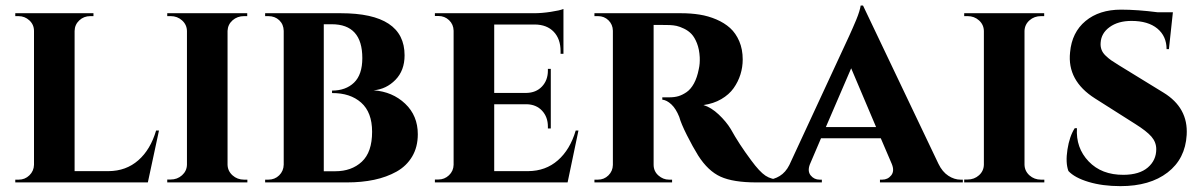

<svg xmlns="http://www.w3.org/2000/svg" viewBox="-20 -647 4271 681"><path d="M543.9 -184.1 504.4 0H34.2V-9.8H46.4Q68.4 -9.8 84.2 -25.1Q100.1 -40.5 100.6 -62.5V-537.1Q100.6 -559.6 84.2 -574.7Q67.9 -589.8 45.4 -589.8H34.2V-600.1H311.5V-589.8H300.3Q277.3 -589.8 261.2 -574.7Q245.1 -559.6 244.6 -537.1V-40H365.2Q427.2 -40.5 470.5 -78.4Q513.7 -116.2 533.7 -184.1Z M857.4 0H573.2V-10.3H585.4Q608.9 -10.3 625.7 -25.4Q642.6 -40.5 643.1 -63V-537.1Q642.6 -559.6 625.7 -574.7Q608.9 -589.8 585.4 -589.8H573.2V-600.1H856.9V-589.8H845.7Q821.8 -589.8 804.9 -575Q788.1 -560.1 787.1 -537.6V-63Q787.6 -40.5 804.7 -25.1Q821.8 -9.8 845.7 -9.8H857.4Z M920.4 -600.1H1189Q1415 -600.1 1415 -450.7Q1415 -397 1382.6 -363.8Q1350.1 -330.6 1305.2 -326.7Q1372.1 -321.8 1417 -279.3Q1461.9 -236.8 1461.9 -170.9Q1461.9 -125.5 1441.9 -91.8Q1421.9 -58.1 1386.5 -38.3Q1351.1 -18.6 1307.1 -9.3Q1263.2 0 1210.4 0H920.4V-9.8H931.6Q954.6 -9.8 970.2 -25.1Q985.8 -40.5 986.3 -63V-537.6Q985.8 -560.5 970.5 -575.2Q955.1 -589.8 931.6 -589.8H920.4ZM1128.4 -39.6H1168.9Q1227.1 -39.6 1263.4 -73.5Q1299.8 -107.4 1299.8 -179.7Q1299.8 -248.5 1261 -283Q1222.2 -317.4 1157.7 -316.9V-325.7Q1206.5 -325.7 1235.8 -354Q1265.1 -382.3 1265.1 -440.9Q1265.1 -561 1156.7 -561H1128.4Z M2031.7 -184.1 1993.2 0H1990.7H1522.5V-10.3H1534.7Q1556.6 -10.3 1572.5 -25.4Q1588.4 -40.5 1588.9 -62.5V-538.1Q1588.4 -560.5 1572.8 -575.4Q1557.1 -590.3 1534.7 -590.3H1522.5V-600.1H1874.5Q1901.4 -600.1 1933.6 -605Q1965.8 -609.9 1978.5 -615.2V-456.1H1968.3V-465.3Q1968.3 -508.8 1944.1 -534.2Q1919.9 -559.6 1877 -560.1H1732.9V-317.4H1846.7Q1881.3 -317.9 1902.3 -340.1Q1923.3 -362.3 1923.3 -396.5V-402.8H1933.6V-191.4H1923.3V-198.2Q1923.3 -231.9 1902.8 -254.2Q1882.3 -276.4 1848.1 -277.3H1732.9V-40H1853.5Q1915.5 -40.5 1958.7 -78.4Q2002 -116.2 2022 -184.1Z M2088.4 -600.1H2396Q2430.7 -600.1 2461.4 -595.2Q2492.2 -590.3 2520.8 -578.1Q2549.3 -565.9 2569.6 -547.6Q2589.8 -529.3 2602.1 -500.7Q2614.3 -472.2 2614.3 -436Q2614.3 -408.7 2606.2 -382.8Q2598.1 -356.9 2582 -334.2Q2565.9 -311.5 2538.3 -295.4Q2510.7 -279.3 2475.1 -274.4Q2502.4 -266.1 2529.1 -241Q2555.7 -215.8 2571.8 -189.5Q2601.1 -136.2 2644.5 -78.1Q2673.8 -38.1 2695.1 -23.9Q2716.3 -9.8 2747.1 -9.8V0H2663.1Q2580.6 0 2535.9 -20.3Q2491.2 -40.5 2456.1 -95.7Q2437 -126.5 2416.3 -167.7Q2395.5 -209 2389.2 -232.4Q2377.4 -261.7 2361.1 -276.9Q2344.7 -292 2329.1 -293.5V-301.8H2354.5Q2372.1 -301.8 2386.2 -305.9Q2400.4 -310.1 2415.3 -320.3Q2430.2 -330.6 2441.4 -351.1Q2452.6 -371.6 2458.5 -401.9Q2462.9 -420.4 2461.9 -443.8Q2460.4 -472.2 2452.1 -493.4Q2443.8 -514.6 2432.6 -526.4Q2421.4 -538.1 2406.2 -545.4Q2391.1 -552.7 2379.6 -555.2Q2368.2 -557.6 2355.5 -558.1Q2340.8 -558.6 2321.3 -558.6Q2301.8 -558.6 2298.3 -558.6V-63Q2298.3 -39.6 2315.2 -24.7Q2332 -9.8 2353 -9.8H2363.8V0H2088.4V-9.8H2100.6Q2122.6 -9.8 2137.9 -24.9Q2153.3 -40 2153.8 -62V-538.1Q2153.3 -560.1 2138.2 -575Q2123 -589.8 2101.1 -589.8H2088.4Z M3041 -627.4 3308.6 -65.9Q3322.3 -37.6 3343.5 -23.7Q3364.7 -9.8 3387.2 -9.8H3395V0H3101.1V-9.8H3108.9Q3128.9 -9.8 3141.1 -25.1Q3153.3 -40.5 3143.1 -65.4L3104 -156.7H2892.1L2852.5 -64Q2843.3 -39.6 2855.5 -24.7Q2867.7 -9.8 2887.2 -9.8H2895V0H2695.3V-9.8H2703.1Q2724.1 -9.8 2745.4 -22.7Q2766.6 -35.6 2779.8 -62L2985.8 -506.3Q2986.8 -508.3 2992.9 -521.7Q2999 -535.2 3004.6 -547.9Q3010.3 -560.5 3016.8 -576.4Q3023.4 -592.3 3027.6 -606Q3031.7 -619.6 3032.7 -627.4ZM2909.2 -196.3H3087.4L2999 -404.8Z M3684.1 0H3399.9V-10.3H3412.1Q3435.5 -10.3 3452.4 -25.4Q3469.2 -40.5 3469.7 -63V-537.1Q3469.2 -559.6 3452.4 -574.7Q3435.5 -589.8 3412.1 -589.8H3399.9V-600.1H3683.6V-589.8H3672.4Q3648.4 -589.8 3631.6 -575Q3614.7 -560.1 3613.8 -537.6V-63Q3614.3 -40.5 3631.3 -25.1Q3648.4 -9.8 3672.4 -9.8H3684.1Z M3948.7 -415.5 4106.9 -318.4Q4194.8 -264.6 4189 -168.5Q4184.1 -83.5 4121.3 -35.2Q4058.6 13.2 3954.1 13.2Q3890.6 13.2 3841.1 -1.7Q3791.5 -16.6 3769.5 -40.5Q3758.8 -69.8 3766.1 -116.7Q3773.4 -163.6 3792 -192.4H3799.8Q3795.4 -122.6 3841.3 -74.5Q3887.2 -26.4 3965.3 -26.9Q4021.5 -27.3 4051.3 -53Q4081.1 -78.6 4081.1 -117.7Q4081.1 -142.6 4064 -162.4Q4046.9 -182.1 4006.3 -207.5L3863.8 -297.9Q3764.6 -360.8 3775.4 -461.4Q3781.7 -532.2 3830.3 -572.5Q3878.9 -612.8 3956.1 -612.8Q4014.2 -612.8 4085.9 -603.5H4140.1L4126 -472.7H4117.7Q4117.7 -518.6 4085 -545.7Q4052.2 -572.8 3993.2 -572.8Q3945.8 -572.8 3915.8 -551Q3885.7 -529.3 3883.8 -495.1Q3882.8 -481.9 3887 -470.7Q3891.1 -459.5 3901.6 -449.5Q3912.1 -439.5 3921.6 -432.9Q3931.2 -426.3 3948.7 -415.5Z"/></svg>

Font: Cinzel Bold
Style: Regular
Weight: 700
Designer: Natanael Gama
Version: Version 1.001;PS 001.001;hotconv 1.0.56;makeotf.lib2.0.21325